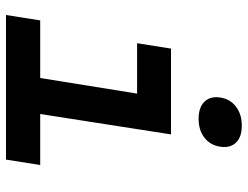

<svg xmlns="http://www.w3.org/2000/svg" viewBox="-113 -713 826 640"><g transform="rotate(90 300.0 -393.0)"><path d="M30 0 48 -114H240L292 -437H124L142 -550H428L360 -114H530L512 0ZM376 -642Q338 -642 319 -661.5Q300 -681 305 -714Q310 -747 335.5 -766.5Q361 -786 399 -786Q437 -786 455.5 -766.5Q474 -747 469 -714Q464 -681 439 -661.5Q414 -642 376 -642Z"/></g></svg>

Font: JetBrains Mono NL
Style: Bold Italic
Weight: 700
Italic angle: -9°
Designer: Philipp Nurullin, Konstantin Bulenkov
Foundry: JetBrains
Version: Version 2.304; ttfautohint (v1.8.4.7-5d5b)